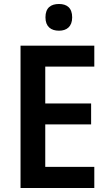

<svg xmlns="http://www.w3.org/2000/svg" viewBox="-20 -943 547 963"><path d="M276 -923C235 -923 208 -904 208 -856C208 -809 236 -789 276 -789C314 -789 342 -809 342 -856C342 -904 315 -923 276 -923ZM453 0V-106H207V-319H437V-424H207V-609H453V-714H83V0Z"/></svg>

Font: Noto Sans Ethiopic SemiCondensed SemiBold
Style: Regular
Weight: 600
Width: 4
Designer: Monotype Design Team
Foundry: Monotype Imaging Inc.
Version: Version 2.102